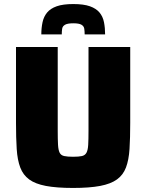

<svg xmlns="http://www.w3.org/2000/svg" viewBox="-20 -920 722 948"><path d="M341 8Q259 8 206.5 -2Q154 -12 124 -34Q94 -56 80 -93Q66 -130 62.5 -184.5Q59 -239 59 -313V-688H265V-276Q265 -231 266.5 -205Q268 -179 274.5 -166Q281 -153 297 -149.5Q313 -146 341 -146Q369 -146 384.5 -149.5Q400 -153 407 -166Q414 -179 415.5 -205Q417 -231 417 -276V-688H623V-313Q623 -239 619.5 -184.5Q616 -130 602 -93Q588 -56 557.5 -34Q527 -12 474.5 -2Q422 8 341 8ZM342 -900Q393 -900 424 -889Q455 -878 471.5 -858Q488 -838 493.5 -810Q499 -782 499 -750H398Q398 -766 396 -778.5Q394 -791 382 -798Q370 -805 342 -805Q314 -805 301.5 -798Q289 -791 287 -778.5Q285 -766 285 -750H184Q184 -782 190 -810Q196 -838 212.5 -858Q229 -878 260 -889Q291 -900 342 -900Z"/></svg>

Font: Saira Thin ExtraBold
Style: Regular
Weight: 800
Version: Version 1.101